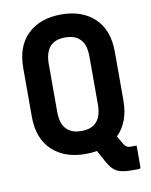

<svg xmlns="http://www.w3.org/2000/svg" viewBox="-94 -789 788 1003"><g transform="rotate(-10 300.0 -287.0)"><path d="M300 -720Q411 -720 477 -657.5Q543 -595 543 -478V-222Q543 -163 526 -118Q509 -73 477 -42Q483 -31 489.5 -20Q496 -9 503 3Q512 16 519 19.5Q526 23 537 23H570V135Q570 146 559 146H519Q469 146 442.5 131.5Q416 117 395 77Q386 61 377.5 45.5Q369 30 361 15Q332 20 300 20Q189 20 123 -42.5Q57 -105 57 -222V-478Q57 -595 123 -657.5Q189 -720 300 -720ZM192 -223Q192 -192 199 -168.5Q206 -145 222 -129Q235 -116 254 -109Q273 -102 300 -102Q356 -102 382 -133.5Q408 -165 408 -223V-477Q408 -508 401 -532Q394 -556 378 -571Q351 -598 300 -598Q244 -598 218 -566.5Q192 -535 192 -477Z"/></g></svg>

Font: Recursive Mn Lnr St
Style: Bold
Weight: 700
Monospace: yes
Version: Version 1.079;hotconv 1.0.112;makeotfexe 2.5.65598; ttfautoh